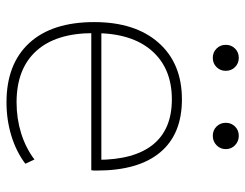

<svg xmlns="http://www.w3.org/2000/svg" viewBox="-102 -643 755 591"><g transform="rotate(90 275.5 -347.5)"><path d="M295 10Q177 10 112.5 -60Q48 -130 48 -260Q48 -386 111.5 -458Q175 -530 286 -530Q393 -530 449 -463Q505 -396 505 -268Q505 -263 505 -259.5Q505 -256 504 -251H66V-282H483L472 -269Q472 -383 425 -441Q378 -499 286 -499Q190 -499 136 -437Q82 -375 82 -262V-257Q82 -142 137 -81.5Q192 -21 295 -21Q345 -21 390 -35Q435 -49 471 -76L484 -48Q447 -20 398 -5Q349 10 295 10ZM158 -625Q141 -625 129.5 -636.5Q118 -648 118 -665Q118 -682 129.5 -693.5Q141 -705 158 -705Q175 -705 186.5 -693.5Q198 -682 198 -665Q198 -648 186.5 -636.5Q175 -625 158 -625ZM398 -625Q381 -625 369.5 -636.5Q358 -648 358 -665Q358 -682 369.5 -693.5Q381 -705 398 -705Q415 -705 427 -693.5Q439 -682 439 -665Q439 -648 427 -636.5Q415 -625 398 -625Z"/></g></svg>

Font: M PLUS 2 Thin ExtraLight
Style: Regular
Weight: 250
Version: Version 1.001